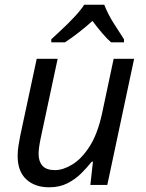

<svg xmlns="http://www.w3.org/2000/svg" viewBox="-20 -786 619 816"><path d="M189 10Q128 10 91.5 -24Q55 -58 55 -123Q55 -146 58.5 -166.5Q62 -187 66 -209L136 -536H225L153 -199Q144 -156 144 -132Q144 -100 160.5 -81.5Q177 -63 214 -63Q248 -63 287.5 -87Q327 -111 361 -164Q395 -217 414 -305L463 -536H550L436 0H364L375 -99H370Q351 -75 325.5 -49.5Q300 -24 266.5 -7Q233 10 189 10ZM198 -606V-619Q215 -635 243 -661Q271 -687 297.5 -715.5Q324 -744 338 -766H423Q438 -727 463 -687.5Q488 -648 507 -619V-606H452Q434 -622 413.5 -646Q393 -670 373 -697Q343 -670 312.5 -646.5Q282 -623 256 -606Z"/></svg>

Font: Noto IKEA Latin
Style: Italic
Weight: 400
Italic angle: -12°
Designer: Monotype Design Team
Foundry: Monotype Imaging Inc.
Version: Version 1.0